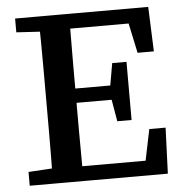

<svg xmlns="http://www.w3.org/2000/svg" viewBox="-50 -715 735 763"><g transform="rotate(-5 318.0 -333.5)"><path d="M38 0V-55L171 -63H185V0ZM131 0Q132 -51 132.5 -102Q133 -153 133 -205Q133 -257 133 -309V-359Q133 -410 133 -461.5Q133 -513 132.5 -564.5Q132 -616 131 -667H253Q253 -616 252.5 -565Q252 -514 252 -462.5Q252 -411 252 -359V-314Q252 -260 252 -207.5Q252 -155 252.5 -103.5Q253 -52 253 0ZM192 0V-59H538L498 -23L531 -183H596L589 0ZM192 -312V-369H430V-312ZM407 -225 389 -330V-354L407 -457H464V-225ZM38 -612V-667H185V-604H171ZM511 -489 478 -644 519 -608H192V-667H569L576 -489Z"/></g></svg>

Font: Source Serif 4 Medium
Style: Regular
Weight: 500
Designer: Frank Grießhammer
Foundry: Adobe Systems Incorporated
Version: Version 4.004;hotconv 1.0.116;makeotfexe 2.5.65601